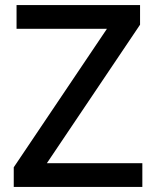

<svg xmlns="http://www.w3.org/2000/svg" viewBox="-20 -734 614 754"><path d="M539 0V-93H164L530 -637V-714H45V-621H400L34 -77V0Z"/></svg>

Font: Noto Sans Gujarati UI Medium
Style: Regular
Weight: 500
Designer: Jelle Bosma - Monotype Design Team, Universal Thirst
Foundry: Monotype Imaging Inc.
Version: Version 2.106